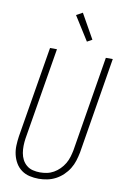

<svg xmlns="http://www.w3.org/2000/svg" viewBox="-104 -1024 708 1091"><g transform="rotate(10 250.0 -478.5)"><path d="M199 8Q172 8 146 2Q120 -4 99.5 -19Q79 -34 66 -56Q53 -78 47 -103.5Q41 -129 42 -156Q43 -183 47 -210L134 -735H174L86 -204Q83 -183 82.5 -162Q82 -141 85.5 -120.5Q89 -100 98 -82.5Q107 -65 122.5 -52Q138 -39 158.5 -34Q179 -29 200 -29Q220 -29 240 -33Q260 -37 278.5 -47.5Q297 -58 312.5 -73.5Q328 -89 339 -107.5Q350 -126 356 -146Q362 -166 366 -186L456 -735H496L405 -180Q400 -155 392.5 -131Q385 -107 371.5 -85Q358 -63 338.5 -44.5Q319 -26 296 -14Q273 -2 248 3Q223 8 199 8ZM334 -807 247 -945 283 -965 363 -823Z"/></g></svg>

Font: Iosevka Term Curly Extralight
Style: Italic
Weight: 200
Italic angle: -9°
Designer: Belleve Invis
Foundry: Belleve Invis
Version: Version 32.3.0